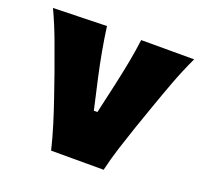

<svg xmlns="http://www.w3.org/2000/svg" viewBox="-105 -699 857 817"><g transform="rotate(20 323.0 -290.0)"><path d="M204.6 0Q191.4 -54.2 174.6 -108.9Q157.7 -163.6 139.2 -216.8L104 -318.4Q81.5 -381.8 57.6 -446Q33.7 -510.3 4.4 -573.2L246.6 -579.6Q253.9 -524.9 263.9 -470Q273.9 -415 286.1 -359.9L317.4 -221.7H333.5L364.7 -359.9Q377.4 -417.5 387.5 -470.2Q397.5 -522.9 403.8 -573.2H643.6Q613.8 -509.8 589.8 -445.6Q565.9 -381.3 543.5 -317.4L507.8 -215.3Q489.3 -161.1 472.2 -107.7Q455.1 -54.2 442.4 0Z"/></g></svg>

Font: Pinar DS4-ExtraBold
Style: Regular
Weight: 800
Designer: Amin Abedi
Version: Version 2.000